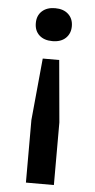

<svg xmlns="http://www.w3.org/2000/svg" viewBox="-53 -584 401 807"><g transform="rotate(5 147.0 -180.5)"><path d="M147 -551Q182 -551 202.5 -532Q223 -513 223 -481.5Q223 -450.5 202.8 -431.2Q182.5 -412 147 -412Q111.5 -412 91.2 -430.8Q71 -449.5 71 -481.5Q71 -513.5 91.5 -532.2Q112 -551 147 -551ZM113 -335.5H182.5L206 -74V190H88V-74Z"/></g></svg>

Font: Encode Sans Exp Md
Style: Regular
Weight: 500
Width: 7
Designer: Multiple Designers
Foundry: Impallari Type
Version: Version 3.002; ttfautohint (v1.8.3) -l 8 -r 50 -G 200 -x 14 